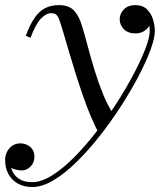

<svg xmlns="http://www.w3.org/2000/svg" viewBox="-86 -490 640 770"><path d="M43.5 260Q10 260 -14.5 246.2Q-39 232.5 -52.2 208Q-65.5 183.5 -65.5 151Q-65.5 134.5 -58 119.2Q-50.5 104 -36.8 94.5Q-23 85 -4 85Q8.5 85 21.5 90.5Q34.5 96 43.2 107.8Q52 119.5 52 138.5Q52 163 36.2 178.2Q20.5 193.5 1.5 193.5Q-11.5 193.5 -27 189Q-42.5 184.5 -53.5 175.2Q-64.5 166 -64.5 151H-45.5Q-45.5 179.5 -35 199.5Q-24.5 219.5 -4.8 230Q15 240.5 43 240.5Q79.5 240.5 122.8 213.5Q166 186.5 211.2 141Q256.5 95.5 300.2 38.8Q344 -18 382.8 -78.2Q421.5 -138.5 451 -194.8Q480.5 -251 497.5 -295.8Q514.5 -340.5 514.5 -365.5Q514.5 -384 508.8 -403.5Q503 -423 490.2 -436.2Q477.5 -449.5 456 -449.5V-468.5Q474.5 -468.5 488.8 -460.5Q503 -452.5 511 -439.8Q519 -427 519 -413Q519 -396.5 510.5 -383.5Q502 -370.5 488 -363.2Q474 -356 457 -356Q427 -356 410.5 -373.2Q394 -390.5 394 -413Q394 -436 411.2 -452.8Q428.5 -469.5 456 -469.5Q486.5 -469.5 503.8 -452.2Q521 -435 528 -410.8Q535 -386.5 535 -366Q535 -338 517.8 -290.8Q500.5 -243.5 470 -185.2Q439.5 -127 399.8 -65.2Q360 -3.5 314.5 54.5Q269 112.5 221.8 159Q174.5 205.5 128.8 232.8Q83 260 43.5 260ZM314.5 51.5Q296.5 20 279 -21.5Q261.5 -63 245.5 -109.5Q229.5 -156 215 -202.5Q200.5 -249 188.2 -291Q176 -333 166.2 -365.8Q156.5 -398.5 149.5 -416.5Q146.5 -424.5 140.2 -430.8Q134 -437 118.5 -437Q98.5 -437 77.5 -414.8Q56.5 -392.5 36.5 -338.5L17.5 -346.5Q34 -391.5 52.8 -418.5Q71.5 -445.5 95.2 -457.5Q119 -469.5 150 -469.5Q192.5 -469.5 212.8 -445.5Q233 -421.5 243 -385.5Q253.5 -352 265.5 -306Q277.5 -260 292.8 -210Q308 -160 327 -113Q346 -66 370.5 -30Q363 -19 356.8 -9.2Q350.5 0.5 344 10Q337.5 19.5 330.5 29.8Q323.5 40 314.5 51.5Z"/></svg>

Font: Bodoni Moda SC 11pt
Style: Italic
Weight: 400
Italic angle: -13°
Version: Version 2.005